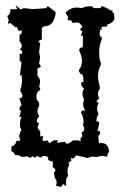

<svg xmlns="http://www.w3.org/2000/svg" viewBox="-20 -618 484 757"><path d="M24.9 -42Q41 -42.5 43.9 -61.5L60.5 -64.5Q56.2 -72.3 56.2 -80.6Q56.2 -92.8 64.9 -106.9Q58.6 -111.8 58.6 -124.5Q58.6 -144.5 64.9 -156.7L56.2 -157.2L62.5 -181.2Q56.2 -184.6 56.2 -189.5Q56.2 -195.3 64.9 -203.6L56.2 -230.5Q68.4 -231.9 68.4 -240.2Q68.4 -247.1 60.5 -257.8V-266.6Q66.9 -278.8 66.9 -303.7L64.9 -325.2L58.1 -317.9L64.9 -372.6L57.6 -378.4V-406.2H66.9L67.9 -411.1Q67.9 -418.9 58.1 -422.9Q65.9 -429.2 65.9 -437.5Q65.9 -445.3 57.1 -455.1V-481.9Q65.9 -482.4 65.9 -491.2L64.9 -499L53.2 -495.6Q48.3 -512.2 43.9 -512.2L41.5 -509.8L20.5 -527.3L11.7 -524.4L13.7 -537.6Q13.7 -547.9 7.8 -554.7Q21 -560.5 21 -575.7L20.5 -581.5H47.9L41 -598.1L60.5 -581.5L75.2 -585.9L108.9 -582L164.1 -585.9L163.6 -588.4Q163.6 -592.8 170.4 -592.8L199.7 -570.3Q194.8 -514.2 153.3 -514.2L145 -507.3V-462.4Q132.3 -458 132.3 -454.1Q132.3 -450.7 138.7 -448.7L134.3 -413.1L138.2 -391.6L134.3 -367.7L141.6 -355L127.9 -347.7V-318.4Q138.2 -308.6 138.2 -294.9L134.3 -275.9L138.7 -271L137.2 -261.7Q123.5 -258.3 123.5 -234.9Q123.5 -229 125.2 -225.8Q127 -222.7 129.2 -220Q131.3 -217.3 133.1 -214.4Q134.8 -211.4 134.8 -206.1Q134.8 -199.2 131.3 -193.4Q127.9 -187.5 127.9 -181.2Q127.9 -170.9 134.8 -159.7Q125 -148.4 125 -141.6Q125 -134.8 134.3 -131.8Q128.9 -123.5 128.9 -117.2Q128.9 -108.4 138.7 -100.1V-80.1L150.4 -81.5L147.5 -69.3Q147.5 -62 155.3 -62L168 -64.5L174.3 -53.2L191.4 -64.5L208 -64.9L205.1 -54.2L236.3 -59.6Q238.8 -51.3 245.1 -51.3Q252.9 -51.3 267.1 -64.5H288.6L295.9 -61Q298.3 -61 298.3 -64L296.4 -72.3Q304.2 -75.7 304.2 -83.5Q304.2 -89.4 300.8 -95.7Q312.5 -100.1 312.5 -109.4Q312.5 -115.2 307.1 -125Q309.1 -128.4 309.1 -139.6Q309.1 -156.7 298.8 -174.3Q302.7 -182.6 309.6 -182.6L315.9 -181.2Q307.6 -196.8 307.6 -209.5L311.5 -226.1Q305.2 -236.8 305.2 -247.6Q305.2 -258.3 311.5 -269Q299.8 -278.3 299.8 -288.1L300.8 -293.5L309.1 -295.4V-300.8Q309.1 -327.6 295.9 -327.6L290.5 -340.8Q303.2 -357.9 303.2 -377.9Q303.2 -397 292 -418.5L294.9 -428.7L306.6 -432.6V-478L298.3 -477.5L305.2 -493.7L293.9 -502L305.2 -511.7Q296.4 -529.8 280.8 -529.8L266.6 -526.9Q263.7 -539.1 251 -539.1L246.1 -538.6L248 -548.3Q248 -556.6 239.7 -563.5V-570.3Q259.3 -588.4 284.7 -588.4L303.2 -585.9Q316.9 -593.3 335 -593.3L343.3 -592.8L349.6 -585.9H377L378.9 -593.8Q401.4 -588.9 415 -577.1H423.3L422.9 -572.8Q422.9 -566.9 429.7 -565.9L431.2 -542Q419.9 -522.9 404.3 -522.9L400.4 -512.7L392.6 -513.2Q381.8 -513.2 378.9 -508.8L382.8 -498L375 -502.9L373 -486.3Q373 -472.7 381.3 -471.2V-462.4Q371.1 -439.5 371.1 -413.1Q371.1 -380.9 378.9 -365.7Q366.2 -341.3 366.2 -315.4Q366.2 -309.6 368.4 -298.1Q370.6 -286.6 374.5 -269.5Q366.2 -258.3 366.2 -248Q366.2 -239.3 371.1 -230L359.9 -219.2L368.7 -211.9Q362.8 -200.7 362.8 -190.4Q362.8 -179.2 368.7 -168.5Q359.9 -155.8 359.9 -138.7L364.3 -139.6Q370.1 -139.6 371.1 -129.4L364.3 -102.5L373.5 -100.6L375 -88.9Q367.7 -87.9 367.7 -75.2L370.6 -53.2L379.9 -54.2Q406.7 -54.2 410.6 -19.5Q404.8 -15.1 402.3 0.5Q396 -2.9 383.8 -2.9Q372.6 -2.9 360.8 1.5L347.7 -0.5Q336.9 -0.5 326.2 5.4L279.8 -5.9Q272.9 7.3 267.1 7.3Q262.2 7.3 258.8 2.4L261.7 16.6Q250.5 20.5 250.5 26.9L252.9 33.7Q246.1 42 246.1 56.6L248.5 76.2Q240.2 82 240.2 100.6L241.2 116.7L230 107.4L220.2 118.7L201.2 115.2L203.6 102.1Q203.6 91.3 196.3 84L192.4 62Q198.7 57.6 198.7 53.2Q198.7 47.4 188 41.5L188.5 19.5L170.4 13.7L169.4 1Q160.6 -3.4 154.3 -3.4Q145.5 -3.4 142.1 3.9L126 -3.4L117.7 4.4Q113.3 -1 108.9 -1Q104 -1 100.6 4.9L87.9 -1.5L64.9 1Q58.1 -6.3 46.4 -6.3L39.6 -5.9Q36.6 -17.1 24.9 -21.5Z"/></svg>

Font: Truetypewriter PolyglOTT
Style: Regular
Weight: 400
Designer: Sergey Beatoff a.k.a. Sam_T
Version: Version 3.76